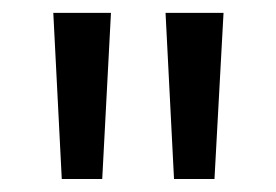

<svg xmlns="http://www.w3.org/2000/svg" viewBox="-20 -708 430 299"><path d="M76.2 -429.2 63 -688H152.8L139.2 -429.2ZM251 -429.2 237.8 -688H328.1L314 -429.2Z"/></svg>

Font: Fira Sans Book
Style: Regular
Weight: 350
Designer: Carrois Corporate & Edenspiekermann AG
Foundry: Carrois Corporate GbR & Edenspiekermann AG
Version: Version 4.203;PS 004.203;hotconv 1.0.88;makeotf.lib2.5.64775